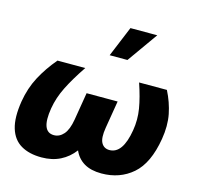

<svg xmlns="http://www.w3.org/2000/svg" viewBox="-113 -905 1059 1033"><g transform="rotate(15 416.0 -388.0)"><path d="M154.3 -515.6H309.1Q257.8 -439.5 228 -379.6Q198.2 -319.8 188 -258.8Q165.5 -123 239.3 -123Q270 -123 293 -149.2Q315.9 -175.3 325.7 -233.4L351.1 -386.7H523.9L498.5 -233.4Q488.8 -174.8 503.2 -148.9Q517.6 -123 548.3 -123Q622.1 -123 644.5 -258.8Q654.8 -319.3 644.8 -379.4Q634.8 -439.5 608.9 -515.6H763.7Q794.4 -455.6 806.9 -392.8Q819.3 -330.1 806.6 -253.9Q783.2 -113.3 712.2 -51.8Q641.1 9.8 539.1 9.8Q480 9.8 442.1 -12.9Q404.3 -35.6 386.2 -77.6Q354.5 -35.6 309.3 -12.9Q264.2 9.8 205.1 9.8Q136.7 9.8 90.8 -17.1Q44.9 -43.9 27.1 -102.1Q9.3 -160.2 24.4 -253.9Q37.1 -330.1 70.3 -392.8Q103.5 -455.6 154.3 -515.6ZM418 -616.2 488.3 -786.1H637.7L517.1 -616.2Z"/></g></svg>

Font: Inter Display Extra Bold
Style: Italic
Weight: 800
Italic angle: -9.39999°
Designer: Rasmus Andersson
Foundry: rsms
Version: Version 4.000;git-4fc901f